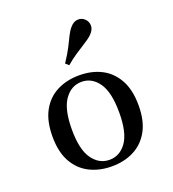

<svg xmlns="http://www.w3.org/2000/svg" viewBox="-126 -763 782 870"><g transform="rotate(-20 265.5 -328.0)"><path d="M266.1 11.3Q206.5 11.3 159.3 -12.5Q112.1 -36.3 85.1 -84.7Q58.1 -133.1 58.1 -207.3Q58.1 -282.3 85.1 -331Q112.1 -379.8 159.3 -403.6Q206.5 -427.4 266.1 -427.4Q326.6 -427.4 373 -403.6Q419.4 -379.8 446.4 -331Q473.4 -282.3 473.4 -207.3Q473.4 -133.1 446.4 -84.7Q419.4 -36.3 372.6 -12.5Q325.8 11.3 266.1 11.3ZM266.1 -20.2Q316.1 -20.2 348 -65.3Q379.8 -110.5 379.8 -207.3Q379.8 -304.8 348 -350.4Q316.1 -396 266.1 -396Q216.1 -396 183.9 -350.4Q151.6 -304.8 151.6 -207.3Q151.6 -110.5 183.9 -65.3Q216.1 -20.2 266.1 -20.2ZM240.3 -485.5 225 -499.2Q250.8 -537.9 264.5 -565.3Q278.2 -592.7 287.9 -612.5Q297.6 -632.3 310.5 -646.8Q326.6 -665.3 346 -666.5Q365.3 -667.7 379 -654.8Q392.7 -642.7 394 -623.4Q395.2 -604 378.2 -585.5Q368.5 -575 355.6 -566.1Q342.7 -557.3 326.2 -546.8Q309.7 -536.3 288.3 -522.2Q266.9 -508.1 240.3 -485.5Z"/></g></svg>

Font: Playfair 12pt Medium
Style: Regular
Weight: 500
Designer: Claus Eggers Sørensen
Foundry: Claus Eggers Sørensen
Version: Version 2.000;gftools[0.9.28]